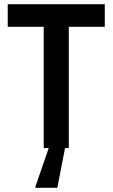

<svg xmlns="http://www.w3.org/2000/svg" viewBox="-20 -708 538 918"><path d="M17 -688H481V-580H309V0H291L254 190H149V185L213 0H189V-580H17Z"/></svg>

Font: Saira Semi Condensed Medium
Style: Regular
Weight: 500
Width: 4
Designer: Hector Gatti with collaboration of the Omnibus-Type team
Foundry: Omnibus-Type
Version: Version 1.001; ttfautohint (v1.8)